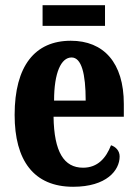

<svg xmlns="http://www.w3.org/2000/svg" viewBox="-20 -705 526 735"><path d="M143 -606H382V-685H143ZM260 10C388 10 438 -53 438 -106C438 -128 423 -143 405 -149C386 -100 354 -63 298 -63C225 -63 187 -123 185 -258H454V-307C454 -465 377 -549 251 -549C114 -549 36 -453 36 -265C36 -91 109 10 260 10ZM308 -320H187C187 -427 214 -485 254 -485C292 -485 308 -423 308 -320Z"/></svg>

Font: Noto Serif Sinhala ExtraCondensed ExtraBold
Style: Regular
Weight: 800
Width: 2
Designer: Jelle Bosma - Monotype Design Team
Foundry: Monotype Imaging Inc.
Version: Version 2.007